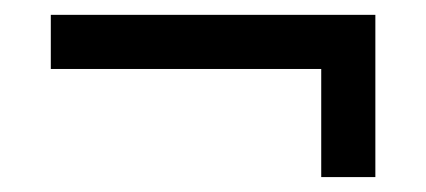

<svg xmlns="http://www.w3.org/2000/svg" viewBox="-20 -379 577 260"><path d="M488.3 -139.2H415V-285.6H48.8V-358.9H488.3Z"/></svg>

Font: Catrinity
Style: Regular
Weight: 400
Designer: Alexander Lange
Foundry: High-Logic / Made with FontCreator
Version: Version 2.090;May 20, 2024;FontCreator 15.0.0.2974 64-bit